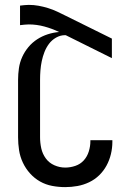

<svg xmlns="http://www.w3.org/2000/svg" viewBox="-20 -758 540 786"><path d="M247 8Q220 8 193.5 3Q167 -2 144 -15Q121 -28 103 -48Q85 -68 73.5 -92.5Q62 -117 58 -143.5Q54 -170 54 -196V-431Q54 -455 57.5 -479Q61 -503 71 -525Q81 -547 96.5 -565.5Q112 -584 132 -597Q152 -610 175 -617.5Q198 -625 222 -627Q193 -641 161.5 -649.5Q130 -658 98 -658Q89 -658 80 -657Q71 -656 62 -655V-735Q71 -736 80 -737Q89 -738 98 -738Q118 -738 137.5 -734.5Q157 -731 176.5 -725Q196 -719 214 -710.5Q232 -702 250 -693L438 -600V-520L249 -614H246Q227 -614 209.5 -604Q192 -594 180.5 -578.5Q169 -563 162 -545Q155 -527 151 -508Q147 -489 145.5 -469.5Q144 -450 144 -431V-196Q144 -173 149 -150.5Q154 -128 167.5 -109.5Q181 -91 202.5 -81.5Q224 -72 247 -72Q268 -72 288.5 -79Q309 -86 323 -101.5Q337 -117 343.5 -138Q350 -159 350 -180V-184H440V-177Q440 -152 434 -127Q428 -102 416 -80Q404 -58 386 -40.5Q368 -23 345 -12Q322 -1 297 3.5Q272 8 247 8Z"/></svg>

Font: Iosevka Custom Medium
Style: Regular
Weight: 500
Monospace: yes
Designer: Belleve Invis
Foundry: Belleve Invis
Version: Version 32.5.0; ttfautohint (v1.8.4)